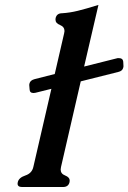

<svg xmlns="http://www.w3.org/2000/svg" viewBox="-20 -749 521 779"><path d="M227.5 -71.3Q226.6 -65.9 226.1 -61.5Q226.1 -43.9 244.1 -37.1Q263.2 -29.8 262.7 -15.6Q262.7 -13.2 262.2 -10.3Q257.8 9.8 235.4 9.8H69.8Q51.3 9.8 51.3 -3.9Q51.3 -6.8 52.2 -10.3Q56.6 -28.3 83 -37.1Q109.4 -45.9 115.2 -71.3L188.5 -388.7L124 -372.6Q119.6 -371.6 116.2 -371.6Q100.6 -371.6 100.1 -386.2L98.6 -404.8Q98.6 -407.7 99.6 -410.2Q102.5 -422.9 119.6 -427.7L202.1 -448.7L240.2 -613.8Q241.2 -618.7 241.7 -623Q241.7 -640.1 223.6 -647.5Q205.1 -654.8 205.1 -669.4Q205.1 -672.4 205.6 -675.3Q210 -695.3 232.4 -695.3Q263.7 -697.3 295.4 -705.1Q327.6 -712.9 379.4 -729L321.3 -479L457.5 -513.2H461.9Q478.5 -513.2 480 -499L481 -480Q481 -477.1 480 -474.6Q477.1 -460.9 459.5 -457L307.6 -418.9Z"/></svg>

Font: Caudex
Style: Bold
Weight: 700
Italic angle: -13°
Version: Version 1.04